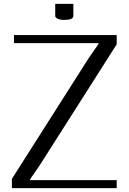

<svg xmlns="http://www.w3.org/2000/svg" viewBox="-20 -973 665 993"><path d="M265.6 -953.1H359.4V-890.6Q359.4 -870.1 312.5 -870.1Q290.5 -870.1 278.1 -876.2Q265.6 -882.3 265.6 -890.6ZM52.2 -791.5H583.5V-743.7L188.5 -123Q183.6 -114.7 169.4 -94.7Q155.3 -74.7 144.8 -59.3Q134.3 -43.9 134.3 -41.5H583.5V0H41.5V-47.9L436.5 -668.9Q442.4 -678.2 456.5 -698.2Q470.7 -718.3 480.7 -732.9Q490.7 -747.6 490.7 -750H52.2Z"/></svg>

Font: Resagnicto
Style: Regular
Weight: 500
Version: Version 0.9991